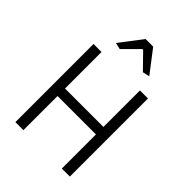

<svg xmlns="http://www.w3.org/2000/svg" viewBox="-238 -953 1067 1067"><g transform="rotate(45 295.5 -419.0)"><path d="M165 -706 266 -838H326L427 -706L386 -697L299 -786H293L204 -697ZM81 -614H144V-327H446V-614H509V0H446V-268H144V0H81Z"/></g></svg>

Font: Athiti
Style: Regular
Weight: 400
Designer: CadsonDemak Team
Foundry: CadsonDemak
Version: Version 1.033